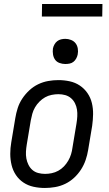

<svg xmlns="http://www.w3.org/2000/svg" viewBox="-20 -926 540 954"><path d="M203 8Q174 8 146.5 2Q119 -4 96.5 -19Q74 -34 59 -56.5Q44 -79 37.5 -106Q31 -133 31 -161.5Q31 -190 36 -219L56 -339Q60 -364 68 -389Q76 -414 91 -436.5Q106 -459 126 -477.5Q146 -496 170 -507.5Q194 -519 219.5 -523.5Q245 -528 270 -528Q299 -528 326.5 -522Q354 -516 376.5 -501Q399 -486 414.5 -463.5Q430 -441 436.5 -414Q443 -387 442.5 -358.5Q442 -330 438 -301L418 -181Q414 -156 405.5 -131Q397 -106 382.5 -83.5Q368 -61 348 -42.5Q328 -24 304 -12.5Q280 -1 254 3.5Q228 8 203 8ZM204 -62Q220 -62 237 -65.5Q254 -69 269.5 -77.5Q285 -86 297.5 -99Q310 -112 319 -127.5Q328 -143 333 -159.5Q338 -176 340 -192L360 -312Q363 -330 364 -347.5Q365 -365 362.5 -381.5Q360 -398 352.5 -413Q345 -428 332.5 -438.5Q320 -449 304 -453.5Q288 -458 270 -458Q254 -458 236.5 -454.5Q219 -451 204 -442.5Q189 -434 176 -421Q163 -408 154 -392.5Q145 -377 140.5 -360.5Q136 -344 133 -328L113 -208Q110 -190 109 -172.5Q108 -155 111 -138.5Q114 -122 121.5 -107Q129 -92 141 -81.5Q153 -71 169.5 -66.5Q186 -62 204 -62ZM304 -608Q290 -608 276 -613Q262 -618 254 -629Q246 -640 243.5 -655Q241 -670 243 -685Q245 -695 250.5 -705Q256 -715 264.5 -721.5Q273 -728 283.5 -730.5Q294 -733 305 -733Q319 -733 333 -727.5Q347 -722 355.5 -711Q364 -700 366.5 -685Q369 -670 366 -655Q364 -645 358.5 -635Q353 -625 344.5 -618.5Q336 -612 325.5 -610Q315 -608 304 -608ZM188 -844 189 -906H489L488 -844Z"/></svg>

Font: Iosevka
Style: Italic
Weight: 400
Italic angle: -9°
Monospace: yes
Designer: Belleve Invis
Foundry: Belleve Invis
Version: Version 32.5.0; ttfautohint (v1.8.4)